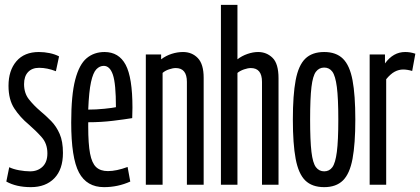

<svg xmlns="http://www.w3.org/2000/svg" viewBox="-20 -760 1729 790"><path d="M6 -13 18 -72Q34 -64 58.5 -59.5Q83 -55 104 -55Q135 -55 155 -74Q175 -93 175 -129Q175 -169 151.5 -195.5Q128 -222 98 -248Q63 -277 39 -313.5Q15 -350 15 -407Q15 -470 47.5 -508Q80 -546 140 -546Q162 -546 184 -541.5Q206 -537 223 -528L210 -467Q174 -481 141 -481Q112 -481 95.5 -463.5Q79 -446 79 -414Q79 -377 98.5 -352Q118 -327 146 -303Q169 -284 190.5 -262Q212 -240 225.5 -209Q239 -178 239 -131Q239 -63 203.5 -26.5Q168 10 107 10Q47 10 6 -13Z M408 10Q337 10 305 -50Q273 -110 273 -256Q273 -369 289.5 -432Q306 -495 336.5 -520.5Q367 -546 410 -546Q469 -546 497 -493.5Q525 -441 525 -317Q525 -311 524.5 -296Q524 -281 524 -274Q494 -269 445 -263Q396 -257 343 -257V-239Q343 -168 350.5 -128.5Q358 -89 375.5 -72.5Q393 -56 424 -56Q459 -56 505 -73L516 -13Q465 10 408 10ZM343 -309Q375 -309 409.5 -312.5Q444 -316 457 -319Q457 -416 444.5 -452.5Q432 -489 407 -489Q390 -489 376.5 -475Q363 -461 354.5 -422.5Q346 -384 343 -309Z M580 0V-536H643V-516Q663 -531 686.5 -538.5Q710 -546 733 -546Q770 -546 794 -521Q818 -496 818 -440V0H749V-423Q749 -480 703 -480Q691 -480 675 -474.5Q659 -469 649 -460V0Z M889 0V-740H957V-516Q975 -530 998 -538Q1021 -546 1042 -546Q1077 -546 1101.5 -522Q1126 -498 1126 -438V0H1058V-423Q1058 -480 1012 -480Q1000 -480 984 -474.5Q968 -469 957 -460V0Z M1185 -268Q1185 -369 1196.5 -430Q1208 -491 1236 -518.5Q1264 -546 1314 -546Q1363 -546 1391 -518.5Q1419 -491 1430.5 -430Q1442 -369 1442 -268Q1442 -168 1430.5 -106.5Q1419 -45 1391 -17.5Q1363 10 1314 10Q1264 10 1236 -17.5Q1208 -45 1196.5 -106.5Q1185 -168 1185 -268ZM1256 -268Q1256 -181 1261.5 -135Q1267 -89 1280 -72Q1293 -55 1314 -55Q1335 -55 1347.5 -72Q1360 -89 1366 -135Q1372 -181 1372 -268Q1372 -356 1366 -402Q1360 -448 1347.5 -465Q1335 -482 1314 -482Q1293 -482 1280 -465Q1267 -448 1261.5 -402Q1256 -356 1256 -268Z M1564 -536V-499Q1598 -546 1647 -546Q1657 -546 1667 -544.5Q1677 -543 1689 -539L1676 -468Q1666 -471 1656.5 -472.5Q1647 -474 1639 -474Q1621 -474 1604 -465Q1587 -456 1569 -434V0H1501V-536Z"/></svg>

Font: Georama ExtraCondensed
Style: Regular
Weight: 400
Width: 2
Designer: Jean-Baptiste Levee
Foundry: Production Type
Version: Version 1.000